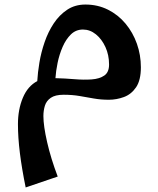

<svg xmlns="http://www.w3.org/2000/svg" viewBox="-20 -425 695 845"><path d="M93 400Q76 317 67.5 248.5Q59 180 59 121Q59 57 80.5 5.5Q102 -46 144 -68Q146 -105 153.5 -150Q161 -195 176.5 -240Q192 -285 216.5 -322Q241 -359 275.5 -382Q310 -405 356 -405Q410 -405 455 -382.5Q500 -360 532.5 -321Q565 -282 582.5 -232.5Q600 -183 600 -129Q600 -72 579 -41Q558 -10 525.5 2Q493 14 459 14Q424 14 393 8.5Q362 3 330 -2.5Q298 -8 260 -8Q223 -8 203.5 5.5Q184 19 177.5 40.5Q171 62 171 86Q171 129 187.5 201Q204 273 234 352ZM345 -295Q314 -295 292 -273.5Q270 -252 255.5 -218.5Q241 -185 233.5 -148.5Q226 -112 224 -81Q266 -80 307.5 -76.5Q349 -73 383.5 -75.5Q418 -78 439 -92.5Q460 -107 460 -141Q460 -183 444 -218Q428 -253 402 -274Q376 -295 345 -295Z"/></svg>

Font: Marhey
Style: Regular
Weight: 400
Designer: Nur Syamsi & Bustanul Arifin
Foundry: Namelatype
Version: Version 1.000; ttfautohint (v1.8.4.7-5d5b)